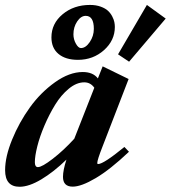

<svg xmlns="http://www.w3.org/2000/svg" viewBox="-34 -731 678 763"><path d="M275.9 -493.2Q226.6 -493.2 198.5 -516.6Q170.4 -540 170.4 -582.5Q170.4 -637.2 214.8 -674.3Q259.3 -711.4 323.7 -711.4Q347.7 -711.4 366.2 -704.6Q384.8 -697.8 395 -688.2Q405.3 -678.7 411.9 -666Q418.5 -653.3 420.4 -643.3Q422.4 -633.3 422.4 -624Q422.4 -570.3 379.2 -531.7Q335.9 -493.2 275.9 -493.2ZM479 -485.8 435.1 -515.1 549.8 -711.4 624.5 -657.2ZM287.6 -540Q306.6 -540 322.8 -564Q338.9 -587.9 338.9 -616.2Q338.9 -668 306.6 -668Q287.6 -668 272.7 -645.8Q257.8 -623.5 257.8 -594.7Q257.8 -574.7 267.6 -557.4Q277.3 -540 287.6 -540ZM43.9 11.2Q-13.7 11.2 -13.7 -54.7Q-13.7 -108.4 14.2 -176.5Q42 -244.6 84.7 -304Q127.4 -363.3 184.6 -404.1Q241.7 -444.8 294.9 -444.8Q335.4 -444.8 355 -419.4L374 -467.3L477.1 -417L372.6 -146.5Q352.5 -95.2 352.5 -83Q352.5 -79.1 356 -79.1Q377.4 -79.1 460.4 -147L478.5 -127.9Q403.8 -57.1 346.4 -23.2Q289.1 10.7 254.9 10.7Q216.3 10.7 216.3 -28.3Q216.3 -54.2 230 -96.7Q179.7 -47.9 130.4 -18.3Q81.1 11.2 43.9 11.2ZM104.5 -86.4Q104.5 -66.9 116.7 -66.9Q132.8 -66.9 175.8 -100.1Q218.8 -133.3 261.2 -179.7L340.8 -382.3Q325.7 -403.8 300.8 -403.8Q270 -403.8 239.3 -378.4Q208.5 -353 185.1 -314.7Q161.6 -276.4 142.8 -232.4Q124 -188.5 114.3 -149.7Q104.5 -110.8 104.5 -86.4Z"/></svg>

Font: Elstob ExtraBold
Style: Italic
Weight: 800
Italic angle: -20°
Designer: Peter S. Baker
Version: Version 1.015